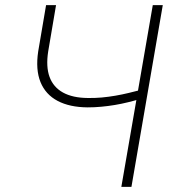

<svg xmlns="http://www.w3.org/2000/svg" viewBox="-20 -731 675 751"><path d="M160.2 -710.9H199.2L168.5 -529.8Q159.2 -470.2 173.8 -430.2Q188.5 -390.1 226.3 -369.1Q264.2 -348.1 323.7 -347.7Q350.6 -347.2 377.7 -349.6Q404.8 -352.1 431.4 -356.7Q458 -361.3 484.4 -367.7Q510.7 -374 537.1 -380.9L532.7 -345.2Q506.8 -337.4 481 -331.1Q455.1 -324.7 428.7 -320.3Q402.3 -315.9 376 -313.5Q349.6 -311 322.8 -311Q252.4 -311.5 205.3 -336.4Q158.2 -361.3 138.4 -409.9Q118.7 -458.5 129.4 -529.8ZM577.6 -710.9H616.7L494.1 0H454.6Z"/></svg>

Font: Roboto ExtraLight
Style: Italic
Weight: 250
Designer: Christian Robertson
Foundry: Google
Version: Version 3.009; 2024